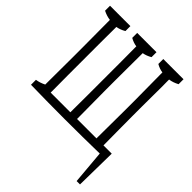

<svg xmlns="http://www.w3.org/2000/svg" viewBox="-226 -640 963 963"><g transform="rotate(45 256.0 -158.0)"><path d="M-15.1 -2.4Q9.8 -5.9 34.7 -18.6V-22Q34.7 -23.4 34.7 -34.2Q35.2 -75.7 35.2 -127.4Q35.2 -166 35.6 -214.4Q35.6 -242.7 35.6 -280.8Q35.2 -319.3 35.2 -367.7Q34.7 -409.7 34.7 -460.9Q34.7 -462.4 34.7 -473.1V-477.1Q9.8 -480 -15.1 -492.7Q-15.1 -505.4 -15.1 -527.8H129.4Q129.4 -505.4 129.4 -492.7Q106.4 -479 82.5 -475.1V-471.7Q82.5 -461.4 82.5 -460.9Q82 -409.7 82 -367.7Q82 -319.3 82 -280.8Q82 -242.7 82 -214.4Q82 -166 82 -127.4Q82 -76.2 82.5 -34.7Q82.5 -19.5 82.5 -14.2V-9.3H222.2V-14.2Q222.2 -19.5 222.2 -34.2Q222.2 -75.7 222.7 -127.4Q222.7 -242.7 222.7 -367.7Q222.7 -409.7 222.2 -460.9Q222.2 -462.4 222.2 -473.6V-477.1Q199.7 -480 177.7 -492.7Q177.7 -505.4 177.7 -527.8H314.5Q314.5 -505.4 314.5 -492.7Q292 -479.5 269 -475.6V-472.2Q268.6 -371.6 268.1 -280.8Q268.1 -242.7 268.1 -214.4Q268.1 -173.8 269.5 -34.7Q269.5 -19.5 269.5 -14.2V-9.3H407.2Q408.7 -202.1 408.7 -214.4Q408.7 -242.7 408.7 -280.8Q408.7 -321.3 407.2 -460.9Q407.2 -462.4 407.2 -473.6V-477.1Q384.8 -480 362.8 -492.7Q362.8 -505.4 362.8 -527.8H506.3Q506.3 -505.4 506.3 -492.7Q481 -479 456.1 -475.6V-472.2Q456.1 -461.9 456.1 -460.9V-460.4Q456.5 -457.5 456.5 -427.2Q456.5 -399.9 456.1 -367.7Q455.6 -335.4 455.6 -280.8Q455.6 -242.7 455.6 -214.4Q455.6 -175.8 456.1 -118.2Q456.5 -60.5 457 -9.3H515.6Q514.2 106.4 512.2 212.4H488.3Q480.5 127.4 472.7 32.7Q351.1 35.2 229.2 35.2Q107.4 35.2 -15.1 32.7Q-15.1 20 -15.1 -2.4Z"/></g></svg>

Font: Scarab Serif
Style: Condensed-Light
Weight: 300
Designer: John Roberts
Foundry: Scarab
Version: 1.0